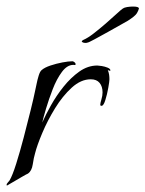

<svg xmlns="http://www.w3.org/2000/svg" viewBox="-47 -553 444 586"><path d="M-25 13Q-27 13 -27 12Q-27 8 -23.5 4.5Q-20 1 -18 -2Q-9 -17 2.5 -53.5Q14 -90 25.5 -134Q37 -178 46.5 -216.5Q56 -255 60 -275Q62 -283 64.5 -296Q67 -309 71 -322Q75 -335 80 -339Q89 -347 107 -353Q125 -359 143.5 -362.5Q162 -366 174 -366Q176 -366 179 -364Q182 -362 183 -360L184 -357Q183 -354 181 -354.5Q179 -355 177 -355Q158 -355 142 -333.5Q126 -312 114 -281Q102 -250 93.5 -221.5Q85 -193 82 -179Q92 -202 108.5 -231.5Q125 -261 147 -288.5Q169 -316 195 -334.5Q221 -353 250 -353Q254 -353 263.5 -351.5Q273 -350 281.5 -346.5Q290 -343 290 -338L289 -337H288L282 -339Q285 -332 286 -325Q287 -318 287 -311Q287 -305 283.5 -285Q280 -265 274.5 -247.5Q269 -230 263 -230Q259 -230 259 -233Q259 -238 262.5 -249.5Q266 -261 266 -271Q266 -289 257 -300Q248 -311 230 -311Q200 -311 172 -285.5Q144 -260 121 -222.5Q98 -185 82 -147Q66 -109 60 -85Q56 -72 53 -51.5Q50 -31 38 -23Q35 -22 19.5 -13Q4 -4 -10.5 4.5Q-25 13 -25 13ZM213 -422Q208 -422 204 -424.5Q200 -427 207 -431Q221 -437 239 -451Q257 -465 275.5 -481Q294 -497 308 -510Q322 -523 328 -527Q332 -530 341 -531.5Q350 -533 359 -533Q377 -533 377 -527Q376 -522 371 -513Q366 -504 342 -489Q340 -488 322.5 -478Q305 -468 282.5 -455.5Q260 -443 241.5 -433Q223 -423 220 -423Q218 -422 213 -422Z"/></svg>

Font: Beau Rivage
Style: Regular
Weight: 400
Designer: Robert E. Leuschke
Foundry: Robert E. Leuschke
Version: Version 1.010; ttfautohint (v1.8.3)